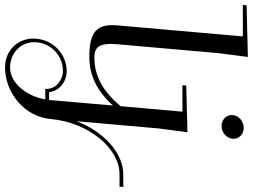

<svg xmlns="http://www.w3.org/2000/svg" viewBox="-146 -544 1005 763"><g transform="rotate(90 356.5 -162.5)"><path d="M370.1 160C356.1 238.7 302.3 300 243.8 300C186.2 300 142.7 257.9 142.7 204.5C142.7 140 194.5 90 256.2 90C294.4 90 328.3 118.2 328.3 154.1L328 160ZM483.2 -628.5C456.6 -628.5 432.2 -607.8 432.2 -580.9C432.2 -558.3 450.9 -540.5 475.5 -540.5C502.2 -540.5 526.5 -561.2 526.5 -588.1C526.5 -610.7 507.9 -628.5 483.2 -628.5ZM-4 -640 -5.3 -625H119.7L75.7 -125C75.2 -118.3 74.9 -111.9 74.9 -105.8C74.9 -39.9 110.8 -15 201.1 -15C275.5 -15 336.4 -45.4 394.3 -108.7L372.3 145H341.1C337.8 105.3 300.1 75 257.5 75C187.4 75 128.2 133.1 128.2 207.9C128.2 270.7 177.2 320 242 320C346.9 320 439.1 239.4 447.8 140C461 -11.8 564.7 -135 666.8 -135H716.8L718.1 -150H668.1C583.4 -150 498.4 -73 456.9 35L485.4 -290L500.4 -405L315 -400L313.7 -385H418.7L397 -139.5C338.5 -69 276.4 -35 202.9 -35C165.2 -35 149.5 -53 149.5 -99.8C149.5 -107.4 149.9 -115.8 150.7 -125L186.4 -530L201.4 -645Z"/></g></svg>

Font: Galberik
Style: Regular
Weight: 400
Designer: Gluk
Foundry: Gluk
Version: Version 0.50